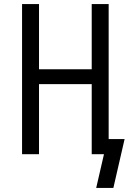

<svg xmlns="http://www.w3.org/2000/svg" viewBox="-20 -755 640 940"><path d="M535 165H451L489 0H429V-343H171V0H88V-735H171V-416H429V-735H512V-74H590Z"/></svg>

Font: Bmono
Style: Regular
Weight: 400
Monospace: yes
Designer: Belleve Invis
Foundry: Belleve Invis
Version: Version 11.2.2; ttfautohint (v1.8.2)